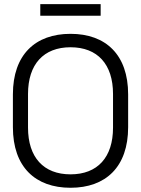

<svg xmlns="http://www.w3.org/2000/svg" viewBox="-20 -874 667 908"><path d="M313.5 14C480 14 586 -84.5 586 -272.5V-427.5C586 -615.5 480 -714 313.5 -714C147 -714 41 -615.5 41 -427.5V-272.5C41 -84.5 147 14 313.5 14ZM313.5 -49.5C186 -49.5 112.5 -130 112.5 -270.5V-429.5C112.5 -570 186 -650.5 313.5 -650.5C441.5 -650.5 514.5 -570 514.5 -429.5V-270.5C514.5 -130 441.5 -49.5 313.5 -49.5ZM170.5 -854.5V-799.5H456V-854.5Z"/></svg>

Font: MCL Standard Light
Style: Regular
Weight: 300
Designer: Květoslav Bartoš
Foundry: Florian Karsten
Version: Version 1.001;Glyphs 3.2.3 (3260)